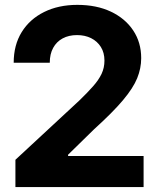

<svg xmlns="http://www.w3.org/2000/svg" viewBox="-20 -757 637 777"><path d="M42.4 0V-110.4L301.4 -350.6Q334.3 -382.4 356.8 -408Q379.4 -433.5 391.1 -458.2Q402.7 -482.9 402.7 -511.7Q402.7 -543.8 388.2 -566.9Q373.7 -590 348.8 -602.5Q323.8 -615 291.6 -615Q258.4 -615 233.5 -601.6Q208.7 -588.2 195.1 -563.2Q181.4 -538.2 181.4 -503.1H35.4Q35.4 -574.7 67.8 -627.1Q100.3 -679.6 158.5 -708.4Q216.7 -737.3 292.8 -737.3Q370.8 -737.3 428.9 -709.8Q487 -682.2 519.2 -633.6Q551.4 -585.1 551.4 -521.7Q551.4 -480.5 535.2 -440.6Q519 -400.7 477.9 -351.8Q436.8 -302.8 361.7 -234.8L255.5 -130.9V-125.6H561.1V0Z"/></svg>

Font: Inter Tight
Style: Regular
Weight: 400
Designer: Rasmus Andersson
Foundry: rsms
Version: Version 3.002